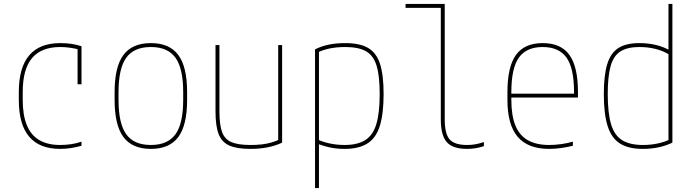

<svg xmlns="http://www.w3.org/2000/svg" viewBox="-20 -750 3540 980"><path d="M287 10Q76 10 76 -240V-280Q76 -530 288 -530Q348 -530 396 -514V-320H376V-508L381 -498Q361 -503 336.5 -506.5Q312 -510 288 -510Q191 -510 143.5 -453.5Q96 -397 96 -280V-240Q96 -162 117 -111Q138 -60 180.5 -35Q223 -10 287 -10Q315 -10 343 -14Q371 -18 396 -27V-6Q371 1 343.5 5.5Q316 10 287 10Z M750 10Q655 10 610 -50.5Q565 -111 565 -240V-280Q565 -409 610 -469.5Q655 -530 750 -530Q845 -530 890 -469.5Q935 -409 935 -280V-240Q935 -111 890 -50.5Q845 10 750 10ZM750 -10Q836 -10 875.5 -64.5Q915 -119 915 -240V-280Q915 -401 875.5 -455.5Q836 -510 750 -510Q664 -510 624.5 -455.5Q585 -401 585 -280V-240Q585 -119 624.5 -64.5Q664 -10 750 -10Z M1258 10Q1190 10 1151 -7Q1112 -24 1096 -65.5Q1080 -107 1080 -180V-520H1100V-180Q1100 -113 1113.5 -76Q1127 -39 1161.5 -24.5Q1196 -10 1258 -10Q1290 -10 1316.5 -13Q1343 -16 1366.5 -23Q1390 -30 1411 -40L1400 -26V-520H1420V-22Q1353 10 1258 10Z M1588 -498Q1650 -530 1742 -530Q1816 -530 1858.5 -505.5Q1901 -481 1919.5 -424.5Q1938 -368 1938 -270Q1938 -169 1918.5 -107Q1899 -45 1855 -17.5Q1811 10 1739 10Q1695 10 1657 1Q1619 -8 1590 -21L1599 -39Q1628 -25 1664.5 -17.5Q1701 -10 1739 -10Q1805 -10 1844.5 -35Q1884 -60 1901 -117Q1918 -174 1918 -270Q1918 -363 1902 -415Q1886 -467 1848 -488.5Q1810 -510 1742 -510Q1699 -510 1662.5 -502.5Q1626 -495 1597 -480L1608 -498V210H1588Z M2364 10Q2291 10 2260.5 -24.5Q2230 -59 2230 -140V-710H2050V-730H2250V-140Q2250 -67 2275 -38.5Q2300 -10 2364 -10Q2389 -10 2409 -14Q2429 -18 2450 -25V-4Q2428 3 2407.5 6.5Q2387 10 2364 10Z M2783 10Q2675 10 2622.5 -51.5Q2570 -113 2570 -240V-280Q2570 -409 2613.5 -469.5Q2657 -530 2750 -530Q2843 -530 2886.5 -469.5Q2930 -409 2930 -280V-252H2580V-272H2920L2910 -262V-280Q2910 -402 2871.5 -456Q2833 -510 2750 -510Q2667 -510 2628.5 -456Q2590 -402 2590 -280V-240Q2590 -161 2610.5 -110Q2631 -59 2674 -34.5Q2717 -10 2783 -10Q2813 -10 2845 -14.5Q2877 -19 2904 -27V-6Q2876 1 2844 5.5Q2812 10 2783 10Z M3261 10Q3188 10 3144.5 -17.5Q3101 -45 3081.5 -106.5Q3062 -168 3062 -270Q3062 -366 3079.5 -423Q3097 -480 3136.5 -505Q3176 -530 3243 -530Q3289 -530 3330 -520Q3371 -510 3403 -490L3393 -473Q3363 -491 3325 -500.5Q3287 -510 3243 -510Q3183 -510 3147.5 -488Q3112 -466 3097 -413.5Q3082 -361 3082 -270Q3082 -173 3099 -116Q3116 -59 3155.5 -34.5Q3195 -10 3261 -10Q3341 -10 3403 -40L3392 -22V-730H3412V-22Q3384 -8 3345.5 1Q3307 10 3261 10Z"/></svg>

Font: M PLUS 1 Code Thin
Style: Regular
Weight: 250
Designer: Coji Morishita
Foundry: UNDERFOREST DESIGN
Version: Version 1.002